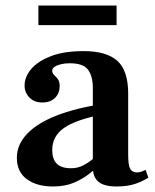

<svg xmlns="http://www.w3.org/2000/svg" viewBox="-20 -664 560 695"><path d="M401 11Q373 11 354 4Q335 -3 325.5 -18.5Q316 -34 316 -58V-350Q315 -391 297.5 -413Q280 -435 232 -435Q215 -435 200.5 -431.5Q186 -428 177.5 -422Q169 -416 169 -409Q169 -399 176 -392.5Q183 -386 189.5 -377.5Q196 -369 196 -352Q196 -327 179.5 -310Q163 -293 133 -293Q104 -293 86.5 -311Q69 -329 69 -354Q69 -385 92 -413Q115 -441 162.5 -460Q210 -479 283 -479Q365 -479 404.5 -444Q444 -409 444 -325V-104Q444 -65 451.5 -52.5Q459 -40 475 -40Q486 -40 493 -43Q500 -46 507 -49L517 -21Q497 -8 469.5 1.5Q442 11 401 11ZM172 11Q113 11 77 -15.5Q41 -42 41 -93Q41 -141 78.5 -180Q116 -219 185.5 -246Q255 -273 349 -287V-249Q255 -231 212 -201Q169 -171 169 -121Q169 -88 185.5 -71.5Q202 -55 237 -55Q261 -55 280.5 -65Q300 -75 315.5 -88Q331 -101 342 -111L348 -74Q329 -55 304 -35.5Q279 -16 247 -2.5Q215 11 172 11ZM119 -573V-644H402V-573Z"/></svg>

Font: Frank Ruhl Libre SemiBold
Style: Regular
Weight: 600
Designer: Yanek Iontef
Foundry: Fontef
Version: Version 6.003;gftools[0.9.30]